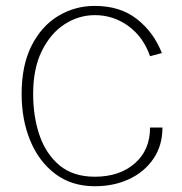

<svg xmlns="http://www.w3.org/2000/svg" viewBox="-20 -636 632 666"><path d="M309 10Q228.5 10 171.8 -32.8Q115 -75.5 85 -148Q55 -220.5 55 -310Q55 -409 89.2 -477Q123.5 -545 181.2 -580.2Q239 -615.5 309 -615.5Q396.5 -615.5 454.8 -570Q513 -524.5 541.5 -452L500.5 -441Q477.5 -507.5 425.5 -545.5Q373.5 -583.5 309 -583.5Q253 -583.5 204.2 -552Q155.5 -520.5 125.2 -459.5Q95 -398.5 95 -310Q95 -231.5 117.2 -166.5Q139.5 -101.5 186.8 -62.2Q234 -23 309 -23Q394.5 -23 447.5 -69.2Q500.5 -115.5 500.5 -193.5H543.5Q543.5 -131.5 512.5 -85.8Q481.5 -40 428.5 -15Q375.5 10 309 10Z"/></svg>

Font: Karla ExtraLight
Style: Regular
Weight: 250
Designer: Jonathan Pinhorn
Version: Version 2.004;gftools[0.9.33]